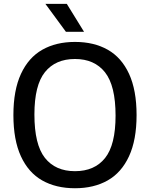

<svg xmlns="http://www.w3.org/2000/svg" viewBox="-20 -967 778 996"><path d="M49.5 -370Q49.5 -499 88.8 -583.8Q128 -668.5 199.5 -709Q271 -749.5 369 -749.5Q467.5 -749.5 539 -709Q610.5 -668.5 649.5 -583.8Q688.5 -499 688.5 -370Q688.5 -241 649.2 -156.2Q610 -71.5 538.5 -31Q467 9.5 369 9.5Q270.5 9.5 199 -31Q127.5 -71.5 88.5 -156.2Q49.5 -241 49.5 -370ZM579.5 -367Q579.5 -522.5 524.8 -591.8Q470 -661 369 -661Q268 -661 213.2 -593Q158.5 -525 158.5 -373Q158.5 -217 213 -148Q267.5 -79 369 -79Q470.5 -79 525 -147.2Q579.5 -215.5 579.5 -367ZM322 -802 215.5 -947H326.5L416 -802Z"/></svg>

Font: Encode Sans Medium
Style: Regular
Weight: 500
Designer: Multiple Designers
Foundry: Impallari Type
Version: Version 2.000